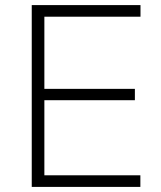

<svg xmlns="http://www.w3.org/2000/svg" viewBox="-20 -733 632 753"><path d="M104.5 0V-713H531V-667.5H154V-384.5H509V-340H154V-45.5H530.5V0Z"/></svg>

Font: Heraclito ExtraLight
Style: Regular
Weight: 200
Designer: Kostas Bartsokas (font) & Cristiano Sobral (main changes)
Foundry: Kostas Bartsokas (font) & Cristiano Sobral (main changes)
Version: Version 1.00;July 8, 2020;FontCreator 13.0.0.2655 64-bit